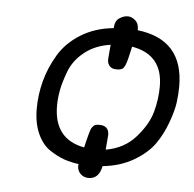

<svg xmlns="http://www.w3.org/2000/svg" viewBox="-43 -520 612 606"><g transform="rotate(5 262.5 -216.5)"><path d="M77.1 -161.1Q77.1 -205.1 88.6 -248.5Q100.1 -292 124.5 -333Q148.9 -374 193.4 -401.6Q237.8 -429.2 296.9 -435.1Q297.9 -458 311.5 -467Q325.2 -476.1 338.1 -476.1Q351.1 -476.1 362.5 -465.6Q374 -455.1 373 -435.1Q519 -418 519 -270Q519 -246.1 515.6 -219.5Q512.2 -192.9 498 -154.1Q483.9 -115.2 461.9 -84.2Q439.9 -53.2 397.9 -28.6Q356 -3.9 299.8 2Q292 43 258.8 43Q243.7 43 233.4 33Q223.1 22.9 223.1 6.8Q223.1 5.9 223.6 4.4Q224.1 2.9 224.1 2Q200.2 -1 178 -8.5Q155.8 -16.1 131.3 -32.5Q106.9 -48.8 92 -82Q77.1 -115.2 77.1 -161.1ZM140.1 -175.8Q140.1 -69.8 236.8 -51.8Q238.8 -60.5 241.9 -73.2Q245.1 -85.9 246.6 -91.6Q248 -97.2 250.5 -105Q252.9 -112.8 254.9 -115.5Q256.8 -118.2 260 -121.6Q263.2 -125 267.6 -126Q272 -127 277.8 -127H278.8Q308.6 -127 309.1 -98.1Q309.1 -97.2 305.2 -50.8Q363.3 -60.5 399.7 -101.8Q436 -143.1 447 -183.6Q458 -224.1 458 -264.2Q458 -365.2 359.9 -381.8Q357.9 -374 355.5 -362.5Q353 -351.1 351.6 -345.5Q350.1 -339.8 348.1 -333Q346.2 -326.2 344.5 -322.5Q342.8 -318.8 340.3 -314.9Q337.9 -311 335 -309.6Q332 -308.1 328.1 -307.1Q324.2 -306.2 318.8 -306.2H315.9Q302.7 -306.2 295.4 -314Q288.1 -321.8 288.1 -334Q288.1 -336.9 288.6 -343Q289.1 -349.1 290 -360.1Q291 -371.1 292 -381.8Q243.2 -375 209.5 -347.9Q175.8 -320.8 162.4 -284.4Q148.9 -248 144.5 -222.9Q140.1 -197.8 140.1 -175.8Z"/></g></svg>

Font: CMU Typewriter Text
Style: LightOblique
Weight: 200
Italic angle: -9.46001°
Version: Version 0.7.0